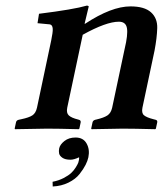

<svg xmlns="http://www.w3.org/2000/svg" viewBox="-20 -467 603 697"><path d="M254.4 32.2Q282.2 32.2 294.4 54Q306.6 75.7 300.8 104Q298.3 116.2 290.8 131.3Q283.2 146.5 268.8 164.8Q254.4 183.1 228.8 195.8Q203.1 208.5 171.4 210L170.9 192.9Q193.4 188.5 211.2 179.2Q229 169.9 238.8 160.6Q248.5 151.4 255.4 140.1Q262.2 128.9 264.2 123.3Q266.1 117.7 266.6 113.8Q267.6 109.9 267.1 104Q248.5 112.8 235.8 112.8Q216.8 112.8 206.5 105.7Q196.3 98.6 194.6 90.1Q192.9 81.5 194.8 71.8Q197.8 57.6 213.9 44.9Q230 32.2 254.4 32.2ZM289.1 -380.9Q384.8 -443.8 453.6 -443.8Q504.4 -443.8 528.1 -422.4Q551.8 -400.9 550.8 -365.2Q549.8 -329.6 541 -283.2L497.1 -76.2Q493.2 -56.6 502.7 -48.6Q512.2 -40.5 537.1 -34.2L544.9 -32.2Q552.2 -30.3 550.8 -22.9L545.9 0L543.5 2Q463.9 0 424.8 0L312.5 2L311 0L315.9 -22.9Q317.4 -29.8 325.7 -32.2L330.1 -33.2Q357.4 -39.6 370.1 -48.1Q382.8 -56.6 387.2 -76.2L432.6 -290Q444.8 -340.8 440.9 -364.5Q437 -388.2 411.6 -388.2Q365.7 -388.2 280.3 -340.8L224.1 -76.2Q220.2 -57.1 229.7 -48.1Q239.3 -39.1 263.2 -33.2L266.6 -32.2Q273.9 -30.3 272.9 -22.9L268.1 0L265.6 2Q189.9 0 150.9 0L34.7 2L33.2 0L38.1 -22.9Q39.6 -30.3 47.9 -32.2L57.1 -34.2Q85 -40 97.4 -48.1Q109.9 -56.2 114.3 -76.2L166 -320.8Q168.9 -335.4 170.4 -345.9Q171.9 -356.4 171.4 -362.8Q170.9 -369.1 168.9 -372.6Q167 -376 164.1 -377.4Q161.1 -378.9 156.7 -378.9L116.2 -382.8L121.6 -417Q247.1 -432.6 295.9 -446.8Q300.8 -445.8 302.2 -443.8L287.1 -380.9Z"/></svg>

Font: Linux Libertine Slanted
Style: Semibold Slanted
Weight: 600
Designer: Philipp H. Poll
Foundry: Philipp H. Poll
Version: Version 5.1.1